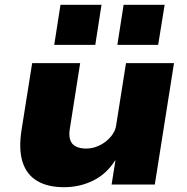

<svg xmlns="http://www.w3.org/2000/svg" viewBox="-20 -769 781 800"><path d="M247 11Q179 11 135 -15Q91 -41 74 -94Q57 -147 70 -229L114 -506H314L272 -239Q266 -208 272 -188Q278 -168 295.5 -159Q313 -150 339 -150Q369 -150 396.5 -164Q424 -178 442.5 -200.5Q461 -223 464 -247L505 -506H705L625 0H445L461 -101H460Q424 -44 368 -16.5Q312 11 247 11ZM469 -582 495 -749H666L639 -582ZM206 -582 232 -749H403L377 -582Z"/></svg>

Font: Nunito Sans 7pt SemiExpanded Black
Style: Italic
Weight: 900
Width: 6
Italic angle: -9°
Designer: Vernon Adams
Foundry: Vernon Adams
Version: Version 3.101;gftools[0.9.27]